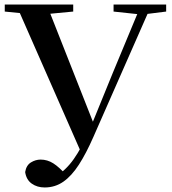

<svg xmlns="http://www.w3.org/2000/svg" viewBox="-20 -755 759 847"><path d="M91 4Q96 -26 116.5 -38.5Q137 -51 159 -51Q189 -51 215 -34.5Q241 -18 273 18L232 46L224 24Q270 -3 305.5 -53.5Q341 -104 369 -172H371L477 -432L603 -735H649L392 -151Q360 -78 328 -28.5Q296 21 259.5 46.5Q223 72 177 72Q144 72 120 55Q96 38 91 4ZM1 -704V-735H303V-704L166 -691H132ZM481 -704V-735H713V-704L617 -692H593ZM338 -82 51 -735H186L395 -205Z"/></svg>

Font: Noto Serif KR SemiBold
Style: Regular
Weight: 600
Designer: Ryoko NISHIZUKA 西塚涼子 (kana & ideographs); Frank Grießhammer (Latin, Greek & Cyrillic); Wenlong ZHANG 张文龙 (bopomofo); San
Foundry: Adobe
Version: Version 2.003-H1;hotconv 1.1.1;makeotfexe 2.6.0